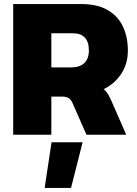

<svg xmlns="http://www.w3.org/2000/svg" viewBox="-20 -664 675 946"><path d="M45 0V-644H380Q459 -644 509.5 -615Q560 -586 585 -534.5Q610 -483 610 -415Q610 -350 577.5 -300.5Q545 -251 491 -225Q502 -216 510 -203.5Q518 -191 528 -169L602 0H406L338 -155Q330 -173 318.5 -180.5Q307 -188 286 -188H233V0ZM233 -332H332Q373 -332 395.5 -353.5Q418 -375 418 -415Q418 -500 338 -500H233ZM200 262 234 37H387L330 262Z"/></svg>

Font: Kanit
Style: Bold
Weight: 700
Designer: Katatrad Team
Foundry: CadsonDemak
Version: Version 2.000; ttfautohint (v1.8.3)